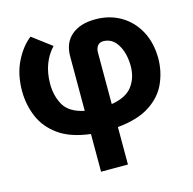

<svg xmlns="http://www.w3.org/2000/svg" viewBox="-109 -663 980 977"><g transform="rotate(-15 380.5 -174.5)"><path d="M304.7 204.1V5.4Q199.7 -7.3 138.2 -51.5Q76.7 -95.7 49.8 -159.4Q22.9 -223.1 22.5 -294.9Q22.5 -383.3 55.4 -449.7Q88.4 -516.1 135.7 -552.7L236.8 -476.6Q205.1 -442.9 187.7 -397.9Q170.4 -353 169.9 -294.9Q169.9 -230 198.2 -181.4Q226.6 -132.8 304.7 -116.7V-404.8Q305.2 -475.6 351.1 -514.2Q397 -552.7 476.1 -552.7Q551.8 -552.7 610.1 -518.3Q668.5 -483.9 701.7 -422.1Q734.9 -360.4 735.4 -277.8Q734.9 -209 707.5 -147.7Q680.2 -86.4 616.7 -44.9Q553.2 -3.4 446.3 6.8V204.1ZM446.3 -382.8V-114.3Q523.9 -127 556.9 -170.9Q589.8 -214.8 589.8 -277.8Q588.9 -346.2 561.3 -390.4Q533.7 -434.6 486.3 -434.6Q466.8 -434.6 456.3 -420.4Q445.8 -406.2 446.3 -382.8Z"/></g></svg>

Font: Inter Tight
Style: Bold
Weight: 700
Designer: Rasmus Andersson
Foundry: rsms
Version: Version 3.004; ttfautohint (v1.8.4.7-5d5b)